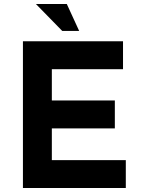

<svg xmlns="http://www.w3.org/2000/svg" viewBox="-20 -943 706 963"><path d="M95 -736H597V-596H240V-439H556V-299H240V-140H611V0H95ZM160 -923H315L377 -788H292Z"/></svg>

Font: Reem Kufi
Style: Bold
Weight: 700
Designer: Khaled Hosny
Version: Version 1.001